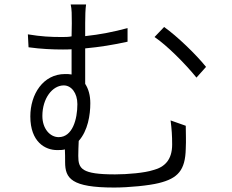

<svg xmlns="http://www.w3.org/2000/svg" viewBox="-20 -805 1040 861"><path d="M692 16C778 -5 811 -42 813 -138C815 -180 813 -203 813 -241L745 -265C750 -225 752 -197 752 -157C752 -88 718 -55 666 -42C630 -30 553 -23 496 -23C346 -23 331 -48 331 -106C331 -124 332 -151 333 -173C374 -219 385 -289 385 -342C385 -377 377 -406 362 -429V-588C427 -594 489 -604 552 -618V-679C489 -662 428 -650 362 -643V-701C362 -733 363 -765 366 -785H297C302 -765 302 -736 302 -701C302 -684 301 -666 301 -642C288 -639 271 -639 257 -639C207 -639 165 -641 105 -651L108 -593C165 -585 218 -583 262 -583C274 -583 286 -583 301 -584V-471C291 -473 281 -473 272 -473C173 -473 116 -382 116 -283C116 -168 183 -132 236 -132C249 -132 260 -132 271 -135C272 -117 272 -96 272 -78C272 -5 300 36 492 36C557 36 649 27 692 16ZM904 -505C859 -561 774 -643 716 -684L673 -639C728 -602 811 -519 861 -457L904 -505ZM170 -285C170 -364 215 -422 266 -422C300 -422 327 -388 327 -338C327 -270 305 -190 243 -190C205 -190 170 -227 170 -285Z"/></svg>

Font: Glow Sans SC Normal
Style: Regular
Weight: 400
Designer: Ryoko NISHIZUKA (kana, bopomofo & ideographs); Paul D. Hunt (Latin, Greek & Cyrillic); Sandoll Communications, Soo-young
Version: Version 0.93